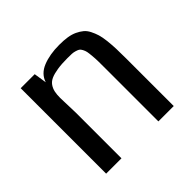

<svg xmlns="http://www.w3.org/2000/svg" viewBox="-139 -701 851 851"><g transform="rotate(-45 286.0 -275.5)"><path d="M498.5 0H402.3V-324.2Q402.3 -355.5 402.1 -374.3Q401.9 -393.1 400.1 -412.1Q398.4 -431.2 396.5 -440.7Q394.5 -450.2 389.4 -459.7Q384.3 -469.2 378.9 -472.7Q373.5 -476.1 363.3 -479.2Q353 -482.4 342.8 -482.9Q332.5 -483.4 315.4 -483.4Q278.3 -483.4 252.2 -479.2Q226.1 -475.1 209.5 -467.8Q192.9 -460.4 183.8 -447.3Q174.8 -434.1 171.4 -418.7Q168 -403.3 168 -380.9Q168 -368.2 169.4 -336.7Q170.9 -305.2 170.9 -285.6V0H74.7V-535.6H162.6L171.9 -475.6Q184.6 -515.6 228 -533.2Q271.5 -550.8 331.5 -550.8Q359.9 -550.8 381.8 -547.4Q403.8 -543.9 420.9 -535.9Q438 -527.8 450.4 -517.6Q462.9 -507.3 471.4 -490.5Q480 -473.6 485.4 -456.1Q490.7 -438.5 493.7 -412.1Q496.6 -385.7 497.6 -359.6Q498.5 -333.5 498.5 -297.4Z"/></g></svg>

Font: Coda
Style: Regular
Weight: 400
Designer: vernon adams
Foundry: vernon adams
Version: Version 2.001; ttfautohint (v0.8) -r 50 -G 200 -x